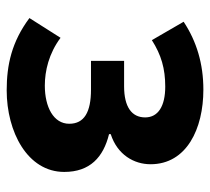

<svg xmlns="http://www.w3.org/2000/svg" viewBox="-47 -567 628 574"><g transform="rotate(90 267.0 -280.0)"><path d="M250 14C374 14 494 -48 494 -158C494 -235 450 -275 381 -292V-297C443 -317 471 -367 471 -416C471 -524 365 -574 248 -574C171 -574 104 -554 45 -515L100 -420C144 -448 185 -460 239 -460C297 -460 331 -439 331 -400C331 -360 300 -337 238 -337H162V-238H248C315 -238 350 -218 350 -173C350 -126 300 -100 236 -100C192 -100 140 -112 93 -147L34 -54C105 -1 174 14 250 14Z"/></g></svg>

Font: Noto Sans Mono CJK SC
Style: Bold
Weight: 700
Designer: Ryoko NISHIZUKA 西塚涼子 (kana, bopomofo & ideographs); Paul D. Hunt (Latin, Greek & Cyrillic); Sandoll Communications 산돌커뮤니
Foundry: Adobe
Version: Version 2.004;hotconv 1.0.118;makeotfexe 2.5.65603